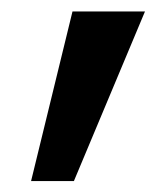

<svg xmlns="http://www.w3.org/2000/svg" viewBox="-20 -174 300 343"><path d="M112 149.5H35.5L109.5 -153.5H239Z"/></svg>

Font: Acari Sans Neue
Style: Bold
Weight: 700
Designer: Alfredo Marco Pradil (font), Cristiano Sobral (main changes)
Foundry: Hanken Design Co. (font), Cristiano Sobral (main changes)
Version: Version 2.459;March 19, 2022;FontCreator 14.0.0.2808 64-bit;